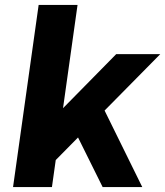

<svg xmlns="http://www.w3.org/2000/svg" viewBox="-20 -760 671 780"><path d="M87 -169 452 -540H631L181 -84ZM137 -740H295L191 0H33ZM272 -252 396 -329 558 0H397Z"/></svg>

Font: Pathway Extreme 28pt
Style: Bold Italic
Weight: 700
Italic angle: -8°
Designer: Eduardo Rodriguez Tunni
Foundry: Eduardo Rodriguez Tunni
Version: Version 1.001;gftools[0.9.26]